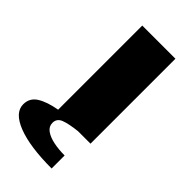

<svg xmlns="http://www.w3.org/2000/svg" viewBox="-335 -712 1023 1023"><g transform="rotate(45 176.5 -200.0)"><path d="M282 240Q119 240 26 204Q-67 168 -67 105Q-67 57 -26 31.5Q15 6 85 -6V-640H335V0H241Q178 7 145.5 19.5Q113 32 113 65Q113 92 136.5 109Q160 126 198.5 134Q237 142 282 142Z"/></g></svg>

Font: Syne ExtraBold
Style: Regular
Weight: 800
Designer: Lucas Descroix
Foundry: Bonjour Monde
Version: Version 2.200; ttfautohint (v1.8.4)